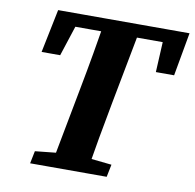

<svg xmlns="http://www.w3.org/2000/svg" viewBox="-75 -734 823 810"><g transform="rotate(10 336.5 -328.5)"><path d="M71.7 -471.1H151.3L211.9 -657L131.2 -600.5H628.2L570.6 -657L561.2 -471.1H639.4L672.7 -657H109.8L71.7 -471.1ZM105.6 0H433.6L444.5 -53.7L302.5 -68.7H260.7L116.5 -53.7L105.6 0ZM193.4 0H347.1C363.8 -103 382.5 -207 402.2 -310.7L468.1 -657H313.7C297 -554 279 -450 259.2 -347L193.4 0Z"/></g></svg>

Font: Source Serif Variable
Style: Italic
Weight: 389
Italic angle: -12°
Designer: Frank Grießhammer
Foundry: Adobe Systems Incorporated
Version: Version 3.001;hotconv 1.0.111;makeotfexe 2.5.65597